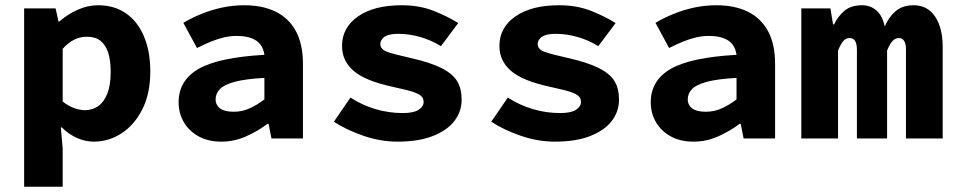

<svg xmlns="http://www.w3.org/2000/svg" viewBox="-20 -528 3640 732"><path d="M72 184V-496H192L203 -446H206Q237 -473 275.5 -490.5Q314 -508 354 -508Q416 -508 460.5 -477Q505 -446 529 -389Q553 -332 553 -256Q553 -171 522.5 -111Q492 -51 443 -19.5Q394 12 338 12Q305 12 273.5 -2Q242 -16 216 -42H212L219 39V184ZM304 -108Q332 -108 354 -123Q376 -138 389 -170.5Q402 -203 402 -254Q402 -299 392 -328.5Q382 -358 362.5 -373Q343 -388 311 -388Q287 -388 264.5 -377.5Q242 -367 219 -342V-141Q240 -124 262.5 -116Q285 -108 304 -108Z M824 12Q774 12 737.5 -8Q701 -28 681 -62Q661 -96 661 -138Q661 -221 736.5 -265Q812 -309 988 -319Q985 -342 973 -358Q961 -374 938.5 -382.5Q916 -391 882 -391Q858 -391 834 -385.5Q810 -380 784.5 -369.5Q759 -359 731 -345L679 -441Q713 -461 750.5 -476Q788 -491 828.5 -499.5Q869 -508 911 -508Q981 -508 1031 -483.5Q1081 -459 1108 -409.5Q1135 -360 1135 -284V0H1015L1004 -56H1000Q963 -28 918 -8Q873 12 824 12ZM871 -102Q904 -102 933 -115.5Q962 -129 988 -149V-231Q915 -227 874.5 -216Q834 -205 818 -188Q802 -171 802 -149Q802 -134 810.5 -123Q819 -112 834.5 -107Q850 -102 871 -102Z M1496 12Q1430 12 1365 -10.5Q1300 -33 1253 -64L1316 -156Q1361 -127 1411.5 -112Q1462 -97 1516 -97Q1557 -97 1576 -109.5Q1595 -122 1595 -139Q1595 -150 1589.5 -157.5Q1584 -165 1570.5 -171.5Q1557 -178 1533.5 -184Q1510 -190 1473 -198Q1372 -220 1328 -258Q1284 -296 1284 -353Q1284 -423 1345 -465.5Q1406 -508 1512 -508Q1579 -508 1633.5 -486.5Q1688 -465 1727 -440L1661 -352Q1624 -375 1582 -387Q1540 -399 1499 -399Q1476 -399 1461 -394.5Q1446 -390 1438 -380.5Q1430 -371 1430 -360Q1430 -340 1456 -330.5Q1482 -321 1545 -307Q1621 -290 1664 -268Q1707 -246 1723.5 -217.5Q1740 -189 1740 -148Q1740 -103 1712.5 -67Q1685 -31 1630.5 -9.5Q1576 12 1496 12Z M2096 12Q2030 12 1965 -10.5Q1900 -33 1853 -64L1916 -156Q1961 -127 2011.5 -112Q2062 -97 2116 -97Q2157 -97 2176 -109.5Q2195 -122 2195 -139Q2195 -150 2189.5 -157.5Q2184 -165 2170.5 -171.5Q2157 -178 2133.5 -184Q2110 -190 2073 -198Q1972 -220 1928 -258Q1884 -296 1884 -353Q1884 -423 1945 -465.5Q2006 -508 2112 -508Q2179 -508 2233.5 -486.5Q2288 -465 2327 -440L2261 -352Q2224 -375 2182 -387Q2140 -399 2099 -399Q2076 -399 2061 -394.5Q2046 -390 2038 -380.5Q2030 -371 2030 -360Q2030 -340 2056 -330.5Q2082 -321 2145 -307Q2221 -290 2264 -268Q2307 -246 2323.5 -217.5Q2340 -189 2340 -148Q2340 -103 2312.5 -67Q2285 -31 2230.5 -9.5Q2176 12 2096 12Z M2624 12Q2574 12 2537.5 -8Q2501 -28 2481 -62Q2461 -96 2461 -138Q2461 -221 2536.5 -265Q2612 -309 2788 -319Q2785 -342 2773 -358Q2761 -374 2738.5 -382.5Q2716 -391 2682 -391Q2658 -391 2634 -385.5Q2610 -380 2584.5 -369.5Q2559 -359 2531 -345L2479 -441Q2513 -461 2550.5 -476Q2588 -491 2628.5 -499.5Q2669 -508 2711 -508Q2781 -508 2831 -483.5Q2881 -459 2908 -409.5Q2935 -360 2935 -284V0H2815L2804 -56H2800Q2763 -28 2718 -8Q2673 12 2624 12ZM2671 -102Q2704 -102 2733 -115.5Q2762 -129 2788 -149V-231Q2715 -227 2674.5 -216Q2634 -205 2618 -188Q2602 -171 2602 -149Q2602 -134 2610.5 -123Q2619 -112 2634.5 -107Q2650 -102 2671 -102Z M3035 0V-496H3146L3156 -435H3160Q3174 -465 3199 -486.5Q3224 -508 3267 -508Q3299 -508 3322 -487.5Q3345 -467 3353 -427Q3367 -461 3393.5 -484.5Q3420 -508 3463 -508Q3516 -508 3545 -465Q3574 -422 3574 -348V0H3434V-338Q3434 -383 3407 -383Q3393 -383 3382.5 -371.5Q3372 -360 3362 -335V0H3247V-338Q3247 -361 3240 -372Q3233 -383 3219 -383Q3205 -383 3195 -371.5Q3185 -360 3175 -335V0Z"/></svg>

Font: Source Code Pro ExtraLight
Style: Bold
Weight: 700
Monospace: yes
Version: Version 1.018;hotconv 1.0.116;makeotfexe 2.5.65601